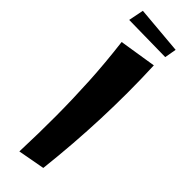

<svg xmlns="http://www.w3.org/2000/svg" viewBox="-306 -927 953 953"><g transform="rotate(45 170.5 -450.5)"><path d="M96 13Q101 -121 100.5 -241Q100 -361 93.5 -480.5Q87 -600 71 -730L266 -761Q270 -665 270 -572.5Q270 -480 266.5 -389Q263 -298 256 -204.5Q249 -111 238 -13ZM277 -830 20 -834 36 -914 288 -892Z"/></g></svg>

Font: Marhey Medium
Style: Regular
Weight: 500
Designer: Nur Syamsi & Bustanul Arifin
Foundry: Namelatype
Version: Version 1.000